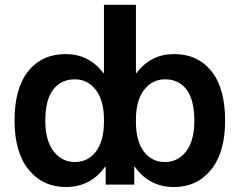

<svg xmlns="http://www.w3.org/2000/svg" viewBox="-20 -750 974 780"><path d="M525.4 0H409.2V-73.2H407.2Q348.6 9.8 247.1 9.8Q154.3 9.8 96.7 -60.5Q39.1 -130.9 39.1 -259.8Q39.1 -391.6 94.7 -460.9Q150.4 -530.3 247.1 -530.3Q340.8 -530.3 400.4 -453.1H402.3V-730.5H532.2V-453.1H534.2Q592.8 -530.3 686.5 -530.3Q783.2 -530.3 838.9 -460.9Q894.5 -391.6 894.5 -259.8Q894.5 -130.9 837.4 -60.5Q780.3 9.8 686.5 9.8Q585.9 9.8 527.3 -73.2H525.4ZM769.5 -259.8Q769.5 -343.8 738.3 -385.7Q707 -427.7 650.4 -427.7Q597.7 -427.7 564.9 -384.3Q532.2 -340.8 532.2 -264.6V-254.9Q532.2 -176.8 564.5 -134.3Q596.7 -91.8 649.9 -91.8Q703.1 -91.8 736.3 -135.3Q769.5 -178.7 769.5 -259.8ZM164.1 -259.8Q164.1 -178.7 197.8 -135.3Q231.4 -91.8 284.2 -91.8Q336.9 -91.8 369.6 -134.3Q402.3 -176.8 402.3 -254.9V-264.6Q402.3 -340.8 369.6 -384.3Q336.9 -427.7 284.2 -427.7Q227.5 -427.7 195.8 -385.7Q164.1 -343.8 164.1 -259.8Z"/></svg>

Font: Mgen+ 1c bold
Style: Bold
Weight: 700
Designer: [Source Han Sans]
Ryoko NISHIZUKA  (kana & ideographs); Paul D. Hunt (Latin, Greek & Cyrillic); Wenlong ZHANG  (bopomofo
Version: Version 1.059.20150602